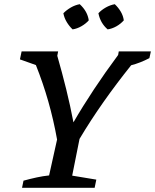

<svg xmlns="http://www.w3.org/2000/svg" viewBox="-20 -895 739 915"><path d="M85 0 92 -34Q125 -43 155 -49.5Q185 -56 214 -59L252 -230Q219 -415 151 -585L75 -612L83 -650H257L253 -629Q276 -549 295.5 -470Q315 -391 330 -312Q374 -388 428 -469.5Q482 -551 543 -633L546 -650H699L692 -618Q648 -595 605 -584Q536 -498 474 -410Q412 -322 359 -233L324 -58L439 -39L431 0ZM360 -875Q397 -841 403 -798Q389 -782 368 -770Q347 -758 326 -755Q310 -770 298 -790Q286 -810 282 -832Q298 -848 318 -859.5Q338 -871 360 -875ZM527 -875Q544 -859 555.5 -839.5Q567 -820 570 -798Q555 -781 534.5 -769.5Q514 -758 493 -755Q458 -785 449 -832Q464 -848 484.5 -859.5Q505 -871 527 -875Z"/></svg>

Font: Piazzolla Medium
Style: Italic
Weight: 500
Italic angle: -11.3°
Designer: Juan Pablo del Peral
Foundry: Huerta Tipografica
Version: Version 1.330